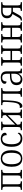

<svg xmlns="http://www.w3.org/2000/svg" viewBox="2156 -2742 596 4947"><g transform="rotate(-90 2453.5 -268.0)"><path d="M36 0V-32H47Q84 -32 101 -44Q118 -56 118 -106V-430Q118 -480 101 -492Q84 -504 47 -504H36V-536H551V-504H539Q502 -504 485.5 -492Q469 -480 469 -430V-106Q469 -56 485.5 -44Q502 -32 539 -32H551V0H331V-32H343Q377 -32 391.5 -44Q406 -56 406 -105V-497H180V-105Q180 -56 194.5 -44Q209 -32 244 -32H255V0Z M844 10Q779 10 731 -18.5Q683 -47 656.5 -108.5Q630 -170 630 -269Q630 -366 657.5 -427.5Q685 -489 733 -517.5Q781 -546 844 -546Q908 -546 956 -517.5Q1004 -489 1030.5 -428Q1057 -367 1057 -269Q1057 -171 1029.5 -109.5Q1002 -48 954 -19Q906 10 844 10ZM844 -28Q915 -28 953 -86.5Q991 -145 991 -269Q991 -393 952.5 -450.5Q914 -508 844 -508Q772 -508 734 -450.5Q696 -393 696 -269Q696 -145 734.5 -86.5Q773 -28 844 -28Z M1354 10Q1258 10 1201.5 -56Q1145 -122 1145 -267Q1145 -373 1173 -434Q1201 -495 1247 -520.5Q1293 -546 1349 -546Q1393 -546 1429 -533Q1465 -520 1486 -496Q1507 -472 1507 -442Q1507 -415 1491.5 -404Q1476 -393 1445 -393Q1445 -423 1436 -449.5Q1427 -476 1406 -492Q1385 -508 1349 -508Q1309 -508 1278 -486.5Q1247 -465 1229 -412Q1211 -359 1211 -267Q1211 -34 1365 -34Q1410 -34 1443.5 -54.5Q1477 -75 1491 -109Q1508 -100 1508 -81Q1508 -62 1490.5 -40.5Q1473 -19 1439 -4.5Q1405 10 1354 10Z M1573 0V-32H1584Q1621 -32 1638 -44Q1655 -56 1655 -106V-430Q1655 -480 1638 -492Q1621 -504 1584 -504H1573V-536H1792V-504H1781Q1746 -504 1731.5 -492Q1717 -480 1717 -431V-175L1961 -417V-431Q1961 -480 1946.5 -492Q1932 -504 1897 -504H1886V-536H2105V-504H2094Q2057 -504 2040 -492Q2023 -480 2023 -430V-106Q2023 -56 2040 -44Q2057 -32 2094 -32H2105V0H1886V-32H1897Q1932 -32 1946.5 -44Q1961 -56 1961 -105V-365L1717 -123V-105Q1717 -56 1731.5 -44Q1746 -32 1781 -32H1792V0Z M2197 10Q2171 10 2159 -3.5Q2147 -17 2147 -39Q2147 -44 2147.5 -49Q2148 -54 2149 -58Q2164 -55 2177 -55Q2212 -55 2236 -78.5Q2260 -102 2274.5 -156.5Q2289 -211 2295 -305Q2298 -344 2300 -384Q2302 -424 2302 -446Q2302 -478 2288.5 -491Q2275 -504 2244 -504H2218V-536H2656V-504H2645Q2608 -504 2591.5 -491.5Q2575 -479 2575 -429V-107Q2575 -57 2591.5 -44.5Q2608 -32 2645 -32H2656V0H2435V-32H2447Q2482 -32 2497 -44Q2512 -56 2512 -106V-497H2347L2336 -301Q2328 -140 2291.5 -65Q2255 10 2197 10Z M2879 10Q2819 10 2776.5 -26Q2734 -62 2734 -143Q2734 -224 2790.5 -264Q2847 -304 2954 -308L3028 -310V-386Q3028 -438 3006.5 -473Q2985 -508 2926 -508Q2872 -508 2850 -478Q2828 -448 2828 -398Q2768 -398 2768 -447Q2768 -491 2813 -518.5Q2858 -546 2929 -546Q3008 -546 3049 -508Q3090 -470 3090 -388V-107Q3090 -59 3102 -45.5Q3114 -32 3150 -32H3160V0H3041L3033 -89H3029Q3010 -50 2976 -20Q2942 10 2879 10ZM2894 -34Q2936 -34 2966 -56Q2996 -78 3012 -113Q3028 -148 3028 -187V-274L2963 -271Q2873 -268 2836.5 -235Q2800 -202 2800 -143Q2800 -91 2824.5 -62.5Q2849 -34 2894 -34Z M3235 0V-32H3246Q3283 -32 3300 -44Q3317 -56 3317 -106V-430Q3317 -480 3300 -492Q3283 -504 3246 -504H3235V-536H3454V-504H3443Q3408 -504 3393.5 -492Q3379 -480 3379 -431V-294H3615V-431Q3615 -480 3600.5 -492Q3586 -504 3551 -504H3540V-536H3759V-504H3748Q3711 -504 3694 -492Q3677 -480 3677 -430V-106Q3677 -56 3694 -44Q3711 -32 3748 -32H3759V0H3540V-32H3551Q3586 -32 3600.5 -44Q3615 -56 3615 -105V-255H3379V-105Q3379 -56 3393.5 -44Q3408 -32 3443 -32H3454V0Z M3831 0V-32H3842Q3879 -32 3896 -44Q3913 -56 3913 -106V-430Q3913 -480 3896 -492Q3879 -504 3842 -504H3831V-536H4050V-504H4039Q4004 -504 3989.5 -492Q3975 -480 3975 -431V-294H4211V-431Q4211 -480 4196.5 -492Q4182 -504 4147 -504H4136V-536H4355V-504H4344Q4307 -504 4290 -492Q4273 -480 4273 -430V-106Q4273 -56 4290 -44Q4307 -32 4344 -32H4355V0H4136V-32H4147Q4182 -32 4196.5 -44Q4211 -56 4211 -105V-255H3975V-105Q3975 -56 3989.5 -44Q4004 -32 4039 -32H4050V0Z M4398 0V-32H4403Q4430 -32 4447 -49Q4464 -66 4486 -104L4566 -244Q4517 -256 4487 -290.5Q4457 -325 4457 -385Q4457 -462 4507 -499Q4557 -536 4640 -536H4871V-504H4860Q4823 -504 4806 -492Q4789 -480 4789 -430V-106Q4789 -57 4806 -44.5Q4823 -32 4860 -32H4871V0H4648V-32H4659Q4695 -32 4711 -44Q4727 -56 4727 -105V-234H4629L4547 -86Q4529 -53 4512 -34Q4495 -15 4469 -7.5Q4443 0 4398 0ZM4648 -272H4727V-497H4648Q4523 -497 4523 -385Q4523 -272 4648 -272Z"/></g></svg>

Font: Noto Serif SemiCondensed Light
Style: Regular
Weight: 300
Width: 4
Designer: Monotype Design Team
Foundry: Monotype Imaging Inc.
Version: Version 2.013